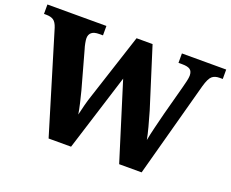

<svg xmlns="http://www.w3.org/2000/svg" viewBox="-118 -903 1312 1092"><g transform="rotate(20 538.0 -357.0)"><path d="M81 -604Q71 -635 55 -646Q39 -657 10 -657H-3V-714H354V-657H331Q271 -657 271 -609Q271 -600 274.5 -581Q278 -562 283 -547L346 -320Q355 -286 363 -251Q371 -216 376 -186Q383 -216 391 -247.5Q399 -279 412 -317L539 -707H636L750 -346Q764 -298 775 -256.5Q786 -215 792 -183Q798 -216 810 -265Q822 -314 833 -357L881 -536Q886 -554 891 -576Q896 -598 896 -610Q896 -636 881.5 -646.5Q867 -657 834 -657H811V-714H1079V-657H1060Q1031 -657 1014.5 -642.5Q998 -628 984 -579L827 0H691L546 -465L400 0H264Z"/></g></svg>

Font: Noto Serif Devanagari ExtraBold
Style: Regular
Weight: 800
Designer: Universal Thirst, Indian Type Foundry and the Monotype Design Team
Foundry: Monotype Imaging Inc.
Version: Version 2.004; ttfautohint (v1.8.4.7-5d5b)